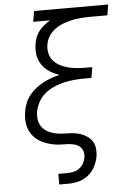

<svg xmlns="http://www.w3.org/2000/svg" viewBox="-62 -781 724 1042"><g transform="rotate(-5 300.0 -260.0)"><path d="M218 215V157H269Q286 157 303 152.5Q320 148 334 137.5Q348 127 356.5 111Q365 95 367 78Q370 61 364 44.5Q358 28 345 18.5Q332 9 315 5Q298 1 280 0.5Q262 0 244.5 -0.5Q227 -1 210 -4Q193 -7 176.5 -12Q160 -17 145 -24.5Q130 -32 117 -42Q104 -52 94 -65Q84 -78 77 -93.5Q70 -109 67 -126Q64 -143 64.5 -160.5Q65 -178 68 -196Q72 -219 80.5 -241Q89 -263 104.5 -282.5Q120 -302 139.5 -317.5Q159 -333 180.5 -344.5Q202 -356 224.5 -364Q247 -372 270 -377Q252 -384 234.5 -393Q217 -402 202.5 -414Q188 -426 177 -442Q166 -458 160 -476.5Q154 -495 153.5 -515.5Q153 -536 156 -556Q159 -575 166 -593Q173 -611 185.5 -626.5Q198 -642 213.5 -654.5Q229 -667 246 -677H154L164 -735H567L558 -677H464Q446 -677 428 -676Q410 -675 391.5 -672.5Q373 -670 355 -665.5Q337 -661 319 -654.5Q301 -648 284.5 -638Q268 -628 254 -614Q240 -600 231.5 -583Q223 -566 220 -548Q216 -524 221 -500.5Q226 -477 240.5 -460Q255 -443 275 -432Q295 -421 317.5 -415Q340 -409 364 -406.5Q388 -404 412 -404H452L442 -346H402Q375 -346 347.5 -343.5Q320 -341 292.5 -334.5Q265 -328 238 -316.5Q211 -305 188 -286Q165 -267 151 -241Q137 -215 132 -188Q129 -168 131.5 -148.5Q134 -129 143.5 -113Q153 -97 168 -86Q183 -75 201 -69Q219 -63 238.5 -60.5Q258 -58 278 -58Q299 -58 320 -55.5Q341 -53 359.5 -46.5Q378 -40 394.5 -28.5Q411 -17 421 -0.5Q431 16 433.5 37Q436 58 433 79Q428 107 414.5 134Q401 161 378 180Q355 199 326 207Q297 215 269 215Z"/></g></svg>

Font: Iosevka Etoile Light Oblique
Style: Regular
Weight: 300
Italic angle: -9°
Designer: Belleve Invis
Foundry: Belleve Invis
Version: Version 15.5.2; ttfautohint (v1.8.4)